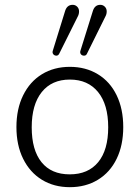

<svg xmlns="http://www.w3.org/2000/svg" viewBox="-20 -777 585 804"><path d="M391.1 -97.9Q433.1 -148.9 433.1 -244.1Q433.1 -339.4 390.6 -391.6Q348.1 -443.8 272.5 -443.8Q196.8 -443.8 154.8 -391.4Q112.8 -338.9 112.8 -243.9Q112.8 -148.9 153.8 -97.9Q194.8 -46.9 272 -46.9Q349.1 -46.9 391.1 -97.9ZM76.9 -112.1Q48.8 -168.9 48.8 -244.9Q48.8 -320.8 76.9 -377.9Q105 -435.1 155.5 -466.1Q206.1 -497.1 272.5 -497.1Q338.9 -497.1 389.9 -466.1Q440.9 -435.1 468.5 -377.9Q496.1 -320.8 496.1 -244.9Q496.1 -168.9 468.5 -112.1Q440.9 -55.2 389.9 -24.2Q338.9 6.8 272.5 6.8Q206.1 6.8 155.5 -24.2Q105 -55.2 76.9 -112.1ZM316.9 -564.9 368.2 -729Q376 -756.8 399.9 -756.8Q411.1 -756.8 418.9 -749Q426.8 -741.2 426.8 -729.5Q426.8 -717.8 421.9 -709L345.2 -554.2Q341.3 -543.9 332.3 -543.9Q323.2 -543.9 318.6 -550Q314 -556.2 316.9 -564.9ZM201.2 -564.9 252 -729Q259.8 -756.8 284.2 -756.8Q295.4 -756.8 303.2 -749Q311 -741.2 311 -729.5Q311 -717.8 306.2 -709L229 -554.2Q224.6 -543.9 216.3 -543.9Q208 -543.9 203.1 -550Q198.2 -556.2 201.2 -564.9Z"/></svg>

Font: Nunito-Light
Style: Regular
Weight: 300
Designer: Vernon Adams
Foundry: newtypography
Version: Version 3.000